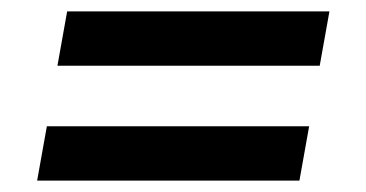

<svg xmlns="http://www.w3.org/2000/svg" viewBox="-20 -444 640 336"><path d="M97.5 -424H556.5L539.5 -329H80.5ZM62 -223H521L504 -128H45Z"/></svg>

Font: JuliaMono Italic
Style: Regular
Weight: 400
Italic angle: -9°
Monospace: yes
Designer: cormullion
Foundry: corm
Version: Version 0.049; ttfautohint (v1.8.4)